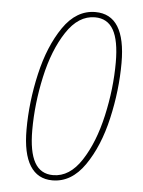

<svg xmlns="http://www.w3.org/2000/svg" viewBox="-51 -714 569 765"><g transform="rotate(5 234.0 -331.5)"><path d="M67 -183Q67 -87 97.5 -38.5Q128 10 187 10Q263 10 316 -66.5Q369 -143 395 -256.5Q421 -370 421 -480Q421 -673 300 -673Q224 -673 171.5 -596.5Q119 -520 93 -406.5Q67 -293 67 -183ZM398 -480Q398 -375 373.5 -266Q349 -157 301.5 -84Q254 -11 188 -11Q138 -11 114 -53.5Q90 -96 90 -183Q90 -288 114 -397Q138 -506 186 -579Q234 -652 300 -652Q350 -652 374 -610Q398 -568 398 -480Z"/></g></svg>

Font: Fira Sans Extra Condensed Thin
Style: Italic
Weight: 250
Width: 3
Italic angle: -8°
Designer: Carrois Corporate & Edenspiekermann AG
Foundry: Carrois Corporate GbR & Edenspiekermann AG
Version: Version 4.203